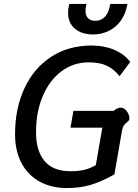

<svg xmlns="http://www.w3.org/2000/svg" viewBox="-20 -940 697 970"><path d="M56 -262Q56 -392 103.5 -494Q151 -596 238.5 -653Q326 -710 443 -710Q507 -710 558 -688Q609 -666 638 -627L584 -555Q557 -590 520.5 -607.5Q484 -625 428 -625Q352 -625 291.5 -580.5Q231 -536 196.5 -455.5Q162 -375 162 -272Q162 -177 205.5 -126Q249 -75 335 -75Q377 -75 406 -82Q435 -89 464 -106L497 -295H336L351 -380H555Q572 -396 590 -396Q607 -396 619.5 -379.5Q632 -363 634 -345Q634 -337 631 -332Q628 -327 621 -322Q612 -315 605.5 -306Q599 -297 596 -278L558 -59Q490 -21 436.5 -5.5Q383 10 318 10Q238 10 178.5 -23.5Q119 -57 87.5 -118.5Q56 -180 56 -262ZM324 -876Q324 -894 328 -911L330 -920H417L415 -910Q412 -897 412 -885Q412 -861 425 -848Q438 -835 462 -835Q491 -835 509.5 -854.5Q528 -874 535 -910L537 -920H624L622 -911Q607 -841 560 -803.5Q513 -766 449 -766Q394 -766 359 -794.5Q324 -823 324 -876Z"/></svg>

Font: Niramit Medium
Style: Italic
Weight: 500
Italic angle: -10°
Designer: Katatrad Aksorn Co.,Ltd.
Foundry: Cadson Demak Co.,Ltd.
Version: Version 1.000; ttfautohint (v1.6)